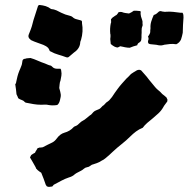

<svg xmlns="http://www.w3.org/2000/svg" viewBox="-20 -690 763 768"><path d="M308 -597Q311 -581 310 -564Q309 -547 304 -530Q303 -528 302 -525.5Q301 -523 301 -521Q300 -496 276 -480Q271 -476 266 -471.5Q261 -467 256 -463Q252 -459 245 -461Q229 -467 213 -471.5Q197 -476 183 -484Q182 -484 181.5 -484.5Q181 -485 179 -486Q178 -489 176.5 -492Q175 -495 173 -498Q165 -506 153.5 -510.5Q142 -515 130 -519Q123 -521 116.5 -524Q110 -527 103 -530Q102 -532 100.5 -533.5Q99 -535 97 -536Q96 -538 94 -542Q93 -547 95 -552Q97 -557 99 -562Q104 -574 107.5 -585.5Q111 -597 114 -610Q118 -624 123 -638Q128 -652 132 -666Q132 -668 137 -670H139Q151 -669 162.5 -665.5Q174 -662 184 -654Q196 -653 206 -648.5Q216 -644 225 -639Q233 -635 241.5 -632Q250 -629 259 -627Q265 -626 270 -622Q277 -615 286.5 -613Q296 -611 305 -608Q308 -606 308 -602.5Q308 -599 308 -597ZM550 -587Q546 -578 546.5 -568.5Q547 -559 546 -550Q546 -545 546 -540Q546 -535 545 -530Q543 -523 536.5 -519.5Q530 -516 529 -509Q513 -505 499 -499Q495 -499 490 -499.5Q485 -500 480 -501Q476 -502 471 -503Q466 -504 461 -505Q459 -504 456 -502.5Q453 -501 451 -500Q439 -500 423 -514Q422 -519 422 -524Q422 -529 421 -534Q421 -536 421.5 -538Q422 -540 422 -543Q422 -546 422 -549.5Q422 -553 421 -555Q420 -566 420.5 -576Q421 -586 423 -596Q425 -599 424.5 -603.5Q424 -608 424 -613Q426 -615 428.5 -618Q431 -621 435 -623Q437 -625 440.5 -627Q444 -629 446 -630Q451 -635 454 -641Q460 -643 467 -642Q474 -639 481 -638Q488 -637 496 -636Q501 -638 506 -641Q511 -644 515 -647Q521 -647 526.5 -647Q532 -647 537 -646Q543 -646 543 -642Q542 -638 542.5 -633.5Q543 -629 544 -624Q546 -617 548.5 -610.5Q551 -604 550 -597Q550 -594 550.5 -591.5Q551 -589 550 -587ZM714 -620Q713 -604 712 -589.5Q711 -575 711 -559Q710 -552 708 -545.5Q706 -539 704 -532Q698 -519 685 -513Q672 -515 660.5 -514Q649 -513 637 -511Q627 -507 614 -509Q607 -511 599 -511.5Q591 -512 584 -513Q580 -513 576 -515Q572 -517 572 -522Q572 -527 573 -529Q576 -535 572 -544Q576 -549 579 -555Q582 -561 581 -568Q581 -570 581.5 -572.5Q582 -575 582 -577Q581 -591 585 -604Q589 -617 595 -630Q602 -632 607 -636Q612 -640 616 -644Q620 -646 623.5 -645.5Q627 -645 629 -644Q633 -644 636.5 -643Q640 -642 644 -643Q659 -644 673 -642.5Q687 -641 702 -639H710Q713 -635 713.5 -630Q714 -625 714 -620ZM225 -406Q227 -396 225.5 -387Q224 -378 222 -368Q219 -361 218.5 -353Q218 -345 217 -338Q222 -321 223 -312.5Q224 -304 220 -290Q217 -276 209 -270Q191 -267 174 -270Q167 -272 159.5 -271.5Q152 -271 145 -271Q129 -271 114.5 -273.5Q100 -276 85 -279Q82 -279 79 -282Q74 -288 67 -290Q60 -292 53 -297Q52 -300 50 -304.5Q48 -309 46 -313Q45 -322 44 -332Q43 -342 41 -353Q45 -357 45 -363Q47 -374 50 -385Q53 -396 57 -406Q59 -411 61.5 -416.5Q64 -422 66 -428Q68 -433 68.5 -438.5Q69 -444 70 -448Q73 -455 81 -455Q86 -457 90.5 -457Q95 -457 102 -458Q116 -454 130.5 -447.5Q145 -441 160 -436Q165 -434 170.5 -431.5Q176 -429 181 -428Q183 -428 185 -426.5Q187 -425 189 -423Q196 -415 209 -415H222Q225 -411 225 -406ZM650 -291Q650 -290 649.5 -288Q649 -286 649 -284Q645 -278 640.5 -272.5Q636 -267 633 -261Q625 -247 613 -236Q601 -225 589 -215Q579 -207 569 -198.5Q559 -190 551 -179Q536 -173 524 -164Q512 -155 501 -144Q485 -128 466.5 -113.5Q448 -99 431 -83Q427 -79 424 -76.5Q421 -74 417 -70Q410 -64 402.5 -57.5Q395 -51 386 -47Q379 -42 371 -39Q363 -36 354 -33Q347 -32 341.5 -27Q336 -22 328 -21Q321 -20 315.5 -15Q310 -10 304 -7Q297 -3 290.5 0Q284 3 278 8Q274 12 268 15Q262 18 255 20Q240 25 225 33Q210 41 195 49Q194 50 192.5 52Q191 54 189 56Q182 57 177 57.5Q172 58 167 55Q166 53 165 52Q164 51 163 49Q159 37 154.5 25Q150 13 145 1Q141 -1 137.5 -4Q134 -7 130 -10Q129 -12 127.5 -13Q126 -14 125 -15Q123 -21 119.5 -26.5Q116 -32 113 -38Q110 -43 107 -48.5Q104 -54 100 -60Q101 -62 102.5 -65.5Q104 -69 105 -70Q109 -73 112.5 -75Q116 -77 120 -79Q122 -84 125.5 -89Q129 -94 131 -98Q134 -98 135.5 -98.5Q137 -99 138 -100Q140 -100 144 -100Q148 -100 151 -101Q160 -106 169.5 -110.5Q179 -115 189 -120Q199 -125 207 -136Q220 -154 237 -159Q260 -165 275 -182Q277 -184 281.5 -185.5Q286 -187 290 -190Q295 -194 300 -199Q305 -204 311 -207Q319 -211 325.5 -217Q332 -223 339 -228Q345 -231 349 -236.5Q353 -242 359 -246Q362 -248 366.5 -249.5Q371 -251 375 -253Q380 -255 383 -258.5Q386 -262 390 -266Q396 -269 400 -274.5Q404 -280 411 -284Q417 -288 420.5 -293Q424 -298 428 -302Q439 -319 451 -335Q459 -346 468 -356Q477 -366 486 -376Q490 -380 494.5 -384Q499 -388 504 -394Q508 -397 514.5 -401Q521 -405 528 -409Q538 -413 545 -408Q551 -401 556.5 -395Q562 -389 567 -383Q572 -376 577 -370Q582 -364 587 -358Q593 -351 598.5 -344Q604 -337 611 -331Q616 -327 620.5 -323Q625 -319 629 -314Q634 -310 638 -307Q642 -304 646 -300Q647 -298 648 -295.5Q649 -293 650 -291Z"/></svg>

Font: Daruma Drop One
Style: Regular
Weight: 400
Designer: Maniackers Design
Version: Version 1.000